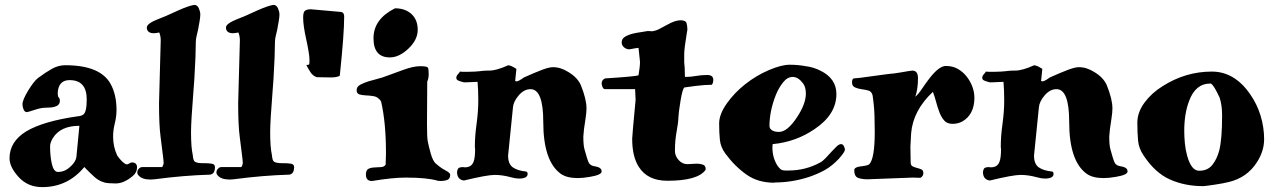

<svg xmlns="http://www.w3.org/2000/svg" viewBox="-20 -719 5225 786"><path d="M335 -312Q335 -391 265 -391Q235 -391 223 -368Q217 -355 216.5 -339.5Q216 -324 220.5 -320Q225 -316 225 -306Q225 -288 204 -282Q191 -278 166 -278Q148 -278 121 -269Q94 -260 90 -260Q81 -260 76.5 -271Q72 -282 72 -292Q72 -310 95.5 -348.5Q119 -387 136 -400Q167 -423 193 -437.5Q219 -452 247 -452Q391 -452 433 -375Q457 -331 457 -269Q457 -242 450 -214Q443 -186 443 -160Q443 -118 460 -82Q482 -51 498 -46Q504 -46 509.5 -50Q515 -54 520 -54Q541 -54 541 -33.5Q541 -13 523 2Q487 32 454 32Q421 32 407 28Q393 24 382 17Q371 10 363 2L347 -13L332 -28Q326 -35 325 -35Q257 47 153 47Q94 47 56.5 6Q19 -35 19 -71Q19 -139 87 -181Q157 -223 299 -243Q313 -244 321 -250Q335 -260 335 -312ZM196 -153Q185 -135 185 -119Q185 -81 192 -49Q199 -17 216 -15Q241 -15 259 -29Q291 -54 293 -79L305 -204Q227 -204 196 -153Z M612 15 597 16Q562 16 548 0Q542 -6 542 -13Q542 -22 549 -29Q555 -35 562 -35H643Q645 -35 647.5 -42Q650 -49 650 -52.5Q650 -56 649 -64Q648 -72 647 -82Q644 -110 637.5 -158Q631 -206 631 -296L638 -554Q638 -571 632 -586Q617 -583 610 -583Q581 -583 581 -607Q582 -623 628 -641L658 -653L709 -676Q751 -695 775 -699Q788 -699 794 -685Q800 -671 800 -660Q800 -649 797 -632Q794 -615 791 -598L784 -568Q781 -555 781 -523Q781 -491 778 -442Q776 -393 772 -347Q762 -222 762 -178Q762 -116 769 -85Q771 -61 778 -57Q787 -51 810 -51H816Q833 -51 846.5 -49Q860 -47 860 -35Q860 -7 840 -4Q733 -1 612 15Z M936 15 921 16Q886 16 872 0Q866 -6 866 -13Q866 -22 873 -29Q879 -35 886 -35H967Q969 -35 971.5 -42Q974 -49 974 -52.5Q974 -56 973 -64Q972 -72 971 -82Q968 -110 961.5 -158Q955 -206 955 -296L962 -554Q962 -571 956 -586Q941 -583 934 -583Q905 -583 905 -607Q906 -623 952 -641L982 -653L1033 -676Q1075 -695 1099 -699Q1112 -699 1118 -685Q1124 -671 1124 -660Q1124 -649 1121 -632Q1118 -615 1115 -598L1108 -568Q1105 -555 1105 -523Q1105 -491 1102 -442Q1100 -393 1096 -347Q1086 -222 1086 -178Q1086 -116 1093 -85Q1095 -61 1102 -57Q1111 -51 1134 -51H1140Q1157 -51 1170.5 -49Q1184 -47 1184 -35Q1184 -7 1164 -4Q1057 -1 936 15Z M1334 -402 1277 -403Q1261 -408 1251 -423.5Q1241 -439 1234 -453Q1244 -453 1245.5 -455.5Q1247 -458 1247 -472.5Q1247 -487 1243 -510Q1239 -534 1234 -556Q1221 -614 1221 -647Q1221 -670 1229 -675.5Q1237 -681 1253 -681L1377 -670Q1389 -667 1389 -652Q1389 -580 1371 -409Q1360 -402 1334 -402Z M1640 8Q1587 8 1503 22Q1478 22 1478 -4Q1478 -23 1488.5 -28Q1499 -33 1513 -33.5Q1527 -34 1540.5 -35Q1554 -36 1559 -46V-56L1560 -87V-97Q1560 -217 1540 -304Q1528 -322 1511 -325Q1494 -328 1478.5 -328.5Q1463 -329 1451.5 -332.5Q1440 -336 1440 -350Q1440 -364 1454.5 -372Q1469 -380 1488.5 -386Q1508 -392 1526.5 -396.5Q1545 -401 1568 -410L1631 -433Q1672 -448 1700 -448Q1728 -448 1731.5 -442.5Q1735 -437 1735 -417Q1735 -397 1729 -385L1728 -212Q1728 -157 1731 -141Q1735 -120 1743.5 -90Q1752 -60 1764 -49.5Q1776 -39 1789 -30L1813 -16Q1823 -9 1823 -4Q1823 13 1811 17.5Q1799 22 1784 22L1772 21Q1730 8 1640 8ZM1576 -484Q1509 -484 1509 -562.5Q1509 -641 1597 -685Q1639 -685 1664.5 -661.5Q1690 -638 1690 -597Q1690 -556 1652 -520Q1614 -484 1576 -484Z M1879 20Q1851 16 1851 -15Q1853 -29 1859 -32Q1865 -35 1875 -35L1883 -34Q1911 -34 1919 -58Q1925 -73 1925 -110Q1925 -113 1924 -116Q1924 -119 1924 -122Q1924 -162 1931 -212Q1938 -264 1938 -307.5Q1938 -351 1935 -384L1889 -382H1879Q1870 -384 1859 -388Q1848 -392 1848 -400Q1848 -408 1854.5 -415Q1861 -422 1863 -426Q1869 -425 1874 -425H1896Q1913 -425 1925 -426Q1937 -427 1943.5 -427.5Q1950 -428 1956.5 -429Q1963 -430 1983 -430Q2012 -430 2061 -452Q2073 -450 2081.5 -444.5Q2090 -439 2094 -437L2089 -388Q2091 -386 2095 -386Q2103 -386 2125 -402Q2172 -423 2200 -433.5Q2228 -444 2244 -444Q2260 -444 2275.5 -439Q2291 -434 2307 -424Q2344 -402 2358 -370Q2381 -313 2381 -275Q2381 -259 2377 -233Q2369 -184 2368 -160Q2368 -123 2373 -107Q2377 -91 2381 -79Q2390 -48 2396 -46Q2401 -41 2409 -39.5Q2417 -38 2425 -36Q2443 -31 2443 -17Q2443 -3 2395 5Q2367 10 2345 10Q2300 10 2275 -8Q2204 -60 2204 -220Q2204 -354 2152 -354Q2125 -354 2103 -328Q2082 -303 2080 -280L2060 -82Q2060 -47 2080 -33.5Q2100 -20 2133 -17Q2140 -16 2140 -7Q2140 12 2104 12Q2091 12 2073 7Q2037 -3 2005.5 -3Q1974 -3 1879 20Z M2600 -466 2594 -523H2593Q2588 -523 2556 -517Q2545 -517 2535 -525Q2525 -533 2525 -545.5Q2525 -558 2534.5 -565.5Q2544 -573 2559 -578Q2576 -584 2632 -592L2650 -591Q2666 -593 2682 -602L2712 -618Q2744 -636 2765.5 -636Q2787 -636 2790.5 -624.5Q2794 -613 2794 -597L2792 -586Q2781 -520 2781 -498Q2781 -476 2781 -464L2783 -440Q2783 -428 2783.5 -418Q2784 -408 2784 -404Q2807 -404 2829 -408Q2851 -412 2875.5 -412Q2900 -412 2900 -392Q2900 -379 2894 -372Q2866 -372 2826 -367Q2786 -362 2782 -361Q2774 -356 2766 -307Q2758 -258 2757.5 -242.5Q2757 -227 2755 -212Q2753 -197 2750 -181Q2743 -144 2743 -101Q2743 -81 2758 -64Q2773 -47 2794 -47L2832 -49Q2846 -49 2857.5 -45Q2869 -41 2869 -26Q2869 -25 2868 -24V-23Q2836 21 2712 21Q2631 21 2595 -36Q2568 -78 2568 -151Q2568 -163 2582 -310L2580 -354H2457Q2450 -354 2446.5 -363Q2443 -372 2443 -377Q2443 -392 2457 -398Q2584 -406 2594 -411Q2600 -447 2600 -466Z M3143 -129 3142 -116Q3142 -72 3164 -39Q3172 -28 3178 -24.5Q3184 -21 3194 -21H3208Q3278 -21 3338 -54Q3349 -60 3360 -72L3384 -98Q3395 -110 3405 -119.5Q3415 -129 3423 -129Q3431 -129 3435 -120Q3439 -111 3439 -106Q3438 -96 3414 -69Q3388 -41 3357 -23Q3326 -6 3290 6Q3221 28 3152 28Q3151 29 3150 29Q3082 29 3035 -5Q2987 -39 2949 -91Q2930 -117 2927 -146.5Q2924 -176 2924 -213.5Q2924 -251 2955 -295Q2986 -339 3031 -374.5Q3076 -410 3127.5 -432Q3179 -454 3213 -454Q3247 -454 3279 -448Q3310 -444 3338 -430Q3404 -398 3404 -334Q3404 -250 3314 -190Q3238 -138 3143 -129ZM3130 -203Q3130 -193 3140 -186Q3150 -179 3168 -179Q3169 -179 3169 -179Q3203 -179 3242 -238Q3279 -293 3279 -336Q3279 -362 3268 -377Q3248 -404 3225.5 -404Q3203 -404 3186 -382Q3168 -360 3156 -330Q3130 -264 3130 -203Z M3716 8 3531 15Q3508 15 3492.5 9Q3477 3 3477 -23Q3478 -35 3504 -38Q3533 -41 3539 -47Q3561 -71 3561 -179Q3561 -254 3557 -290Q3553 -326 3552 -329Q3548 -345 3534.5 -348.5Q3521 -352 3506 -354Q3491 -356 3479.5 -361.5Q3468 -367 3468 -381.5Q3468 -396 3475 -398Q3495 -399 3542 -406L3616 -416Q3642 -418 3664 -422Q3710 -430 3715 -430Q3738 -430 3738 -399Q3738 -354 3727 -323Q3740 -334 3754 -355Q3768 -376 3784 -397Q3824 -449 3852 -449Q3880 -449 3901 -437Q3922 -425 3937 -406Q3969 -365 3969 -317Q3968 -250 3920 -222Q3902 -212 3879.5 -212Q3857 -212 3845 -226Q3833 -240 3825.5 -260Q3818 -280 3812 -302.5Q3806 -325 3799 -343Q3718 -267 3710 -174Q3708 -147 3707 -120L3708 -55Q3708 -42 3716 -38Q3724 -34 3734 -31.5Q3744 -29 3752 -25.5Q3760 -22 3760 -10Q3760 2 3748 9Z M4032 20Q4004 16 4004 -15Q4006 -29 4012 -32Q4018 -35 4028 -35L4036 -34Q4064 -34 4072 -58Q4078 -73 4078 -110Q4078 -113 4077 -116Q4077 -119 4077 -122Q4077 -162 4084 -212Q4091 -264 4091 -307.5Q4091 -351 4088 -384L4042 -382H4032Q4023 -384 4012 -388Q4001 -392 4001 -400Q4001 -408 4007.5 -415Q4014 -422 4016 -426Q4022 -425 4027 -425H4049Q4066 -425 4078 -426Q4090 -427 4096.5 -427.5Q4103 -428 4109.5 -429Q4116 -430 4136 -430Q4165 -430 4214 -452Q4226 -450 4234.5 -444.5Q4243 -439 4247 -437L4242 -388Q4244 -386 4248 -386Q4256 -386 4278 -402Q4325 -423 4353 -433.5Q4381 -444 4397 -444Q4413 -444 4428.5 -439Q4444 -434 4460 -424Q4497 -402 4511 -370Q4534 -313 4534 -275Q4534 -259 4530 -233Q4522 -184 4521 -160Q4521 -123 4526 -107Q4530 -91 4534 -79Q4543 -48 4549 -46Q4554 -41 4562 -39.5Q4570 -38 4578 -36Q4596 -31 4596 -17Q4596 -3 4548 5Q4520 10 4498 10Q4453 10 4428 -8Q4357 -60 4357 -220Q4357 -354 4305 -354Q4278 -354 4256 -328Q4235 -303 4233 -280L4213 -82Q4213 -47 4233 -33.5Q4253 -20 4286 -17Q4293 -16 4293 -7Q4293 12 4257 12Q4244 12 4226 7Q4190 -3 4158.5 -3Q4127 -3 4032 20Z M4662 -82Q4642 -111 4639 -143Q4636 -175 4636 -217Q4636 -259 4665 -298.5Q4694 -338 4739 -366Q4833 -426 4941 -426Q5034 -426 5098 -333Q5126 -293 5140.5 -245.5Q5155 -198 5155 -149Q5155 -100 5125 -54Q5085 8 5011 26Q4987 32 4949.5 37.5Q4912 43 4905 43Q4831 43 4770 16Q4709 -11 4662 -82ZM4828 -183Q4828 -160 4830.5 -133Q4833 -106 4840 -81Q4857 -20 4889 -20Q4924 -20 4943 -44Q4962 -68 4971 -102Q4983 -148 4983 -246Q4983 -288 4973 -319Q4949 -371 4937 -377Q4936 -377 4935 -377Q4874 -377 4848 -306Q4828 -254 4828 -183Z"/></svg>

Font: Miltonian Tattoo
Style: Regular
Weight: 400
Designer: Pablo Impallari
Foundry: Pablo Impallari
Version: Version 1.008